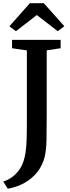

<svg xmlns="http://www.w3.org/2000/svg" viewBox="-38 -991 435 1194"><path d="M-18 138Q8.5 130 33.5 112.8Q58.5 95.5 78.2 69.8Q98 44 109 9Q117 -15.5 121.2 -44.5Q125.5 -73.5 127.2 -116.2Q129 -159 129 -223.5V-677.5L37 -691V-743H339V-691L252.5 -678V-273.5Q252.5 -186.5 251.2 -122.8Q250 -59 240.5 -18Q227 37.5 194 79Q161 120.5 113.5 146.8Q66 173 10.5 182.5ZM61 -797 20.5 -827.5 147.5 -971H234.5L362 -828L321 -797L191 -897.5Z"/></svg>

Font: Merriweather 28pt SemiBold
Style: Regular
Weight: 600
Version: Version 2.100